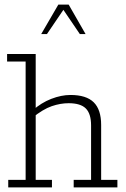

<svg xmlns="http://www.w3.org/2000/svg" viewBox="-20 -819 551 839"><path d="M16 0V-33H92V-550H11V-583H136V-340L122 -336Q160 -370 204 -387Q248 -404 288 -404Q357 -404 389.5 -372Q422 -340 422 -273V-33H493V0H302V-33H378V-271Q378 -322 355 -345Q332 -368 280 -368Q244 -368 206 -355Q168 -342 121 -304L136 -329V-33H207V0ZM160 -670 235 -799H280L354 -670H329L257 -776L185 -670Z"/></svg>

Font: Rokkitt SemiBold ExtraLight
Style: Regular
Weight: 250
Version: Version 3.103